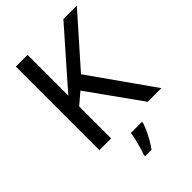

<svg xmlns="http://www.w3.org/2000/svg" viewBox="-267 -826 1160 1160"><g transform="rotate(-45 312.5 -246.5)"><path d="M625.5 0H508.8L269 -335.4L195.8 -272.9V0H95.7V-713.9H195.8V-365.2Q220.7 -394.5 246.3 -423.3Q272 -452.1 297.4 -481.4L502 -713.9H616.7L341.3 -402.8ZM398.4 61V69.8Q392.6 89.4 380.6 116Q368.7 142.6 353 170.2Q337.4 197.8 319.8 221.2H265.1V209Q272 191.9 279.8 165.3Q287.6 138.7 294.4 110.6Q301.3 82.5 303.7 61Z"/></g></svg>

Font: Open Sans Medium
Style: Regular
Weight: 500
Designer: Monotype Design Team
Foundry: Monotype Imaging Inc.
Version: Version 3.000